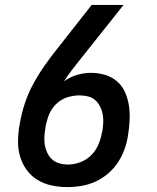

<svg xmlns="http://www.w3.org/2000/svg" viewBox="-20 -755 640 783"><path d="M256 8Q223 8 191.5 1.5Q160 -5 133.5 -21Q107 -37 88.5 -62.5Q70 -88 61.5 -118Q53 -148 53.5 -181Q54 -214 60 -247Q67 -289 80.5 -331Q94 -373 115.5 -412.5Q137 -452 163 -489Q189 -526 218 -562L354 -735H484L301 -505Q285 -485 269.5 -464.5Q254 -444 241 -423Q265 -441 294 -449.5Q323 -458 351 -458Q381 -458 409 -449.5Q437 -441 458 -422.5Q479 -404 490.5 -377.5Q502 -351 506 -322.5Q510 -294 508.5 -263.5Q507 -233 502 -203Q498 -175 488 -147Q478 -119 461.5 -93.5Q445 -68 421 -47.5Q397 -27 369.5 -14.5Q342 -2 313 3Q284 8 256 8ZM257 -84Q282 -84 307.5 -93.5Q333 -103 352 -122Q371 -141 381.5 -166Q392 -191 396 -216L397 -218Q400 -236 401 -253.5Q402 -271 399 -288Q396 -305 388.5 -320Q381 -335 369 -346Q357 -357 340 -361.5Q323 -366 305 -366Q285 -366 264 -361Q243 -356 224 -343Q205 -330 192.5 -311Q180 -292 174 -271Q171 -262 169 -253Q167 -244 165 -234V-232Q162 -215 161 -197Q160 -179 163 -162.5Q166 -146 173.5 -130.5Q181 -115 193 -104.5Q205 -94 222 -89Q239 -84 257 -84Z"/></svg>

Font: Iosevka Semibold Extended
Style: Italic
Weight: 600
Width: 7
Italic angle: -9°
Monospace: yes
Designer: Belleve Invis
Foundry: Belleve Invis
Version: Version 32.5.0; ttfautohint (v1.8.4)